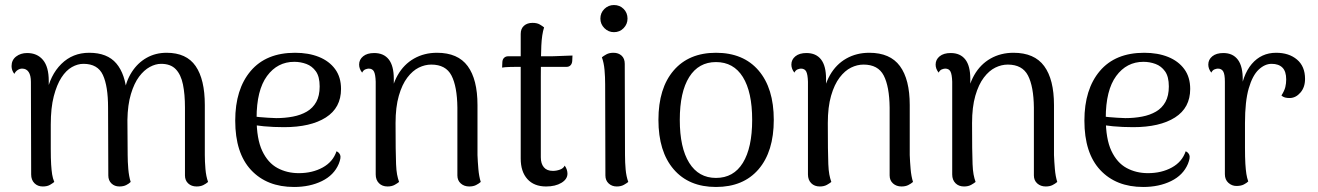

<svg xmlns="http://www.w3.org/2000/svg" viewBox="-20 -731 5243 764"><path d="M795 -114Q795 -88 797.5 -58.5Q800 -29 808 -7Q800 0 789 5.5Q778 11 762 11Q742 11 729 -1Q716 -13 716 -33V-303Q716 -356 708 -395Q700 -434 679.5 -455.5Q659 -477 621 -477Q599 -477 576 -464.5Q553 -452 533.5 -426Q514 -400 501 -357Q488 -314 487 -254L488 -114Q488 -88 490.5 -58.5Q493 -29 500 -7Q493 0 482 5.5Q471 11 455 11Q436 11 423.5 -1Q411 -13 411 -33L410 -303Q410 -388 389.5 -432.5Q369 -477 312 -477Q289 -477 266 -464Q243 -451 224.5 -422.5Q206 -394 194 -348Q182 -302 182 -235Q182 -177 182 -138.5Q182 -100 183.5 -76.5Q185 -53 187.5 -37Q190 -21 196 -7Q190 -2 179 4.5Q168 11 150 11Q130 11 117 -2Q104 -15 104 -37L103 -405Q103 -431 94 -444.5Q85 -458 68 -458Q59 -458 50.5 -452.5Q42 -447 37 -437Q26 -451 26 -468Q26 -492 44 -506Q62 -520 88 -520Q128 -520 151 -492.5Q174 -465 174 -409V-342L165 -357Q179 -432 224 -476.5Q269 -521 335 -521Q407 -521 443 -478.5Q479 -436 485 -355L473 -359Q481 -408 504.5 -444.5Q528 -481 563.5 -501Q599 -521 643 -521Q722 -521 758.5 -468Q795 -415 795 -313Z M1150 13Q1042 13 979 -54.5Q916 -122 916 -251Q916 -376 977.5 -448.5Q1039 -521 1154 -521Q1208 -521 1249 -504.5Q1290 -488 1313.5 -456Q1337 -424 1337 -377Q1337 -302 1276.5 -263.5Q1216 -225 1110 -225Q1068 -225 1030 -228.5Q992 -232 953 -240L955 -273Q980 -268 1013.5 -265Q1047 -262 1079 -261Q1114 -261 1145.5 -267Q1177 -273 1201 -287Q1225 -301 1238.5 -325.5Q1252 -350 1252 -387Q1252 -426 1237 -447Q1222 -468 1199 -476.5Q1176 -485 1151 -485Q1084 -485 1042.5 -428.5Q1001 -372 1001 -261Q1001 -178 1023.5 -130.5Q1046 -83 1084 -62.5Q1122 -42 1169 -42Q1223 -42 1264 -64.5Q1305 -87 1319 -129Q1329 -125 1333.5 -114.5Q1338 -104 1328 -79Q1309 -34 1261 -10.5Q1213 13 1150 13Z M1522 11Q1501 11 1488 -2Q1475 -15 1475 -37V-406Q1474 -435 1468 -446.5Q1462 -458 1447 -458Q1442 -458 1434 -455Q1426 -452 1421 -442Q1409 -457 1409 -474Q1409 -494 1425 -507Q1441 -520 1469 -520Q1507 -520 1527 -494.5Q1547 -469 1547 -417V-347L1532 -329Q1538 -389 1562.5 -432Q1587 -475 1627.5 -498Q1668 -521 1719 -521Q1802 -521 1841 -468Q1880 -415 1880 -313V-114Q1881 -88 1883.5 -58.5Q1886 -29 1893 -7Q1885 0 1874 5.5Q1863 11 1847 11Q1827 11 1813.5 -1Q1800 -13 1800 -33V-303Q1799 -387 1776.5 -430.5Q1754 -474 1696 -474Q1671 -474 1646.5 -462Q1622 -450 1601 -422.5Q1580 -395 1567 -350Q1554 -305 1554 -241Q1554 -181 1554.5 -142Q1555 -103 1556 -78Q1557 -53 1560 -37Q1563 -21 1568 -7Q1562 -2 1550.5 4.5Q1539 11 1522 11Z M2153 11Q2105 11 2078.5 -18.5Q2052 -48 2052 -100V-596Q2052 -617 2065 -628.5Q2078 -640 2099 -640Q2117 -640 2128 -633.5Q2139 -627 2145 -622Q2136 -594 2134 -549Q2132 -504 2132 -427V-105Q2132 -80 2144 -65.5Q2156 -51 2180 -51Q2194 -51 2208 -56Q2222 -61 2227 -72Q2233 -64 2235.5 -55.5Q2238 -47 2238 -40Q2238 -18 2214 -3.5Q2190 11 2153 11ZM1978 -462 1979 -485Q1980 -496 1986.5 -501.5Q1993 -507 2001 -507H2173Q2177 -507 2189 -507.5Q2201 -508 2215.5 -508.5Q2230 -509 2242 -509.5Q2254 -510 2258 -510L2257 -488Q2256 -477 2250 -471Q2244 -465 2235 -465H2038Q2028 -465 2008 -464.5Q1988 -464 1978 -462Z M2423 -603Q2401 -603 2385 -619Q2369 -635 2369 -657Q2369 -680 2385 -695.5Q2401 -711 2423 -711Q2446 -711 2461.5 -695.5Q2477 -680 2477 -657Q2477 -635 2461.5 -619Q2446 -603 2423 -603ZM2467 -114Q2467 -85 2469.5 -57Q2472 -29 2480 -7Q2474 -2 2462.5 4.5Q2451 11 2434 11Q2415 11 2402 -1Q2389 -13 2389 -33L2388 -396Q2388 -425 2385.5 -453Q2383 -481 2375 -503Q2381 -508 2392.5 -514.5Q2404 -521 2421 -521Q2441 -521 2453.5 -509.5Q2466 -498 2466 -477Z M2829 13Q2721 13 2660.5 -57.5Q2600 -128 2600 -254Q2600 -380 2660.5 -450.5Q2721 -521 2829 -521Q2938 -521 2998.5 -450.5Q3059 -380 3059 -254Q3059 -128 2998.5 -57.5Q2938 13 2829 13ZM2829 -23Q2899 -23 2936 -83Q2973 -143 2973 -254Q2973 -365 2936 -424.5Q2899 -484 2829 -484Q2760 -484 2722.5 -424.5Q2685 -365 2685 -254Q2685 -143 2722.5 -83Q2760 -23 2829 -23Z M3242 11Q3221 11 3208 -2Q3195 -15 3195 -37V-406Q3194 -435 3188 -446.5Q3182 -458 3167 -458Q3162 -458 3154 -455Q3146 -452 3141 -442Q3129 -457 3129 -474Q3129 -494 3145 -507Q3161 -520 3189 -520Q3227 -520 3247 -494.5Q3267 -469 3267 -417V-347L3252 -329Q3258 -389 3282.5 -432Q3307 -475 3347.5 -498Q3388 -521 3439 -521Q3522 -521 3561 -468Q3600 -415 3600 -313V-114Q3601 -88 3603.5 -58.5Q3606 -29 3613 -7Q3605 0 3594 5.5Q3583 11 3567 11Q3547 11 3533.5 -1Q3520 -13 3520 -33V-303Q3519 -387 3496.5 -430.5Q3474 -474 3416 -474Q3391 -474 3366.5 -462Q3342 -450 3321 -422.5Q3300 -395 3287 -350Q3274 -305 3274 -241Q3274 -181 3274.5 -142Q3275 -103 3276 -78Q3277 -53 3280 -37Q3283 -21 3288 -7Q3282 -2 3270.5 4.5Q3259 11 3242 11Z M3816 11Q3795 11 3782 -2Q3769 -15 3769 -37V-406Q3768 -435 3762 -446.5Q3756 -458 3741 -458Q3736 -458 3728 -455Q3720 -452 3715 -442Q3703 -457 3703 -474Q3703 -494 3719 -507Q3735 -520 3763 -520Q3801 -520 3821 -494.5Q3841 -469 3841 -417V-347L3826 -329Q3832 -389 3856.5 -432Q3881 -475 3921.5 -498Q3962 -521 4013 -521Q4096 -521 4135 -468Q4174 -415 4174 -313V-114Q4175 -88 4177.5 -58.5Q4180 -29 4187 -7Q4179 0 4168 5.5Q4157 11 4141 11Q4121 11 4107.5 -1Q4094 -13 4094 -33V-303Q4093 -387 4070.5 -430.5Q4048 -474 3990 -474Q3965 -474 3940.5 -462Q3916 -450 3895 -422.5Q3874 -395 3861 -350Q3848 -305 3848 -241Q3848 -181 3848.5 -142Q3849 -103 3850 -78Q3851 -53 3854 -37Q3857 -21 3862 -7Q3856 -2 3844.5 4.5Q3833 11 3816 11Z M4529 13Q4421 13 4358 -54.5Q4295 -122 4295 -251Q4295 -376 4356.5 -448.5Q4418 -521 4533 -521Q4587 -521 4628 -504.5Q4669 -488 4692.5 -456Q4716 -424 4716 -377Q4716 -302 4655.5 -263.5Q4595 -225 4489 -225Q4447 -225 4409 -228.5Q4371 -232 4332 -240L4334 -273Q4359 -268 4392.5 -265Q4426 -262 4458 -261Q4493 -261 4524.5 -267Q4556 -273 4580 -287Q4604 -301 4617.5 -325.5Q4631 -350 4631 -387Q4631 -426 4616 -447Q4601 -468 4578 -476.5Q4555 -485 4530 -485Q4463 -485 4421.5 -428.5Q4380 -372 4380 -261Q4380 -178 4402.5 -130.5Q4425 -83 4463 -62.5Q4501 -42 4548 -42Q4602 -42 4643 -64.5Q4684 -87 4698 -129Q4708 -125 4712.5 -114.5Q4717 -104 4707 -79Q4688 -34 4640 -10.5Q4592 13 4529 13Z M4900 9Q4882 9 4868 -3.5Q4854 -16 4854 -38V-406Q4854 -435 4847.5 -446.5Q4841 -458 4826 -458Q4821 -458 4813 -455Q4805 -452 4800 -442Q4788 -457 4788 -474Q4788 -494 4804 -507Q4820 -520 4848 -520Q4886 -520 4906 -493Q4926 -466 4925 -411V-345H4913Q4923 -432 4961 -476.5Q4999 -521 5058 -521Q5109 -521 5141 -494Q5173 -467 5173 -417Q5173 -384 5155 -363Q5137 -342 5114 -341Q5090 -340 5079 -351Q5091 -370 5094.5 -384.5Q5098 -399 5098 -415Q5098 -447 5083 -462Q5068 -477 5040 -477Q5013 -477 4988.5 -454Q4964 -431 4949 -379.5Q4934 -328 4934 -241Q4934 -182 4934 -143Q4934 -104 4935.5 -79.5Q4937 -55 4939.5 -39Q4942 -23 4947 -9Q4941 -3 4929.5 3Q4918 9 4900 9Z"/></svg>

Font: Arima Thin
Style: Regular
Weight: 400
Version: Version 1.100